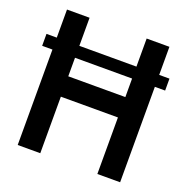

<svg xmlns="http://www.w3.org/2000/svg" viewBox="-131 -860 958 983"><g transform="rotate(20 348.0 -369.0)"><path d="M683 -520H627V0H503V-308H192V0H69V-520H13V-585H69V-738H192V-585H503V-738H627V-585H683ZM503 -520H192V-419H503Z"/></g></svg>

Font: Exo SemiBold
Style: Regular
Weight: 600
Designer: Natanael Gama
Foundry: Natanael Gama
Version: Version 1.500